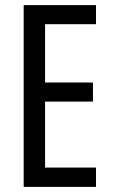

<svg xmlns="http://www.w3.org/2000/svg" viewBox="-20 -734 442 754"><path d="M73 0V-714H357V-639H157V-410H345V-335H157V-76H357V0Z"/></svg>

Font: Noto Sans ExtraCondensed
Style: Regular
Weight: 400
Width: 2
Designer: Monotype Design Team
Foundry: Monotype Imaging Inc.
Version: Version 2.013; ttfautohint (v1.8.4.7-5d5b)